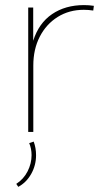

<svg xmlns="http://www.w3.org/2000/svg" viewBox="-20 -518 411 754"><path d="M110.8 0H90.8V-488.3H110.4V-357.9Q132.3 -427.2 184.6 -462.6Q236.8 -498 309.6 -498Q319.3 -498 329.1 -497.3Q338.9 -496.6 348.6 -495.1L346.2 -476.6Q327.1 -479.5 309.1 -479.5Q251.5 -479.5 206.5 -451.4Q161.6 -423.3 136.2 -374Q110.8 -324.7 110.8 -260.7ZM51.8 215.8 43.9 204.1Q72.8 185.5 88.4 154.8Q104 124 104 91.3Q104 65.9 94.7 43.9L112.3 38.1Q121.6 63 121.6 91.3Q121.6 131.3 102.5 165Q83.5 198.7 51.8 215.8Z"/></svg>

Font: Kumbh Sans Thin
Style: Regular
Weight: 250
Version: Version 1.004